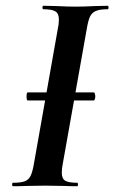

<svg xmlns="http://www.w3.org/2000/svg" viewBox="-20 -645 396 665"><path d="M72 -311Q72 -325 76 -325H305Q307 -325 308.5 -320.5Q310 -316 310 -311Q310 -306 308.5 -301.5Q307 -297 305 -297H76Q72 -297 72 -311ZM25 -12Q52 -12 65.5 -17Q79 -22 86 -36Q93 -50 98 -81L180 -544Q184 -561 184 -577Q184 -598 172 -605.5Q160 -613 130 -613Q127 -613 127 -619Q127 -625 130 -625L176 -624Q216 -622 240 -622Q270 -622 310 -624L353 -625Q356 -625 356 -619Q356 -613 353 -613Q326 -613 312 -607Q298 -601 291.5 -587Q285 -573 280 -542L198 -81Q194 -62 194 -47Q194 -26 206 -19Q218 -12 248 -12Q250 -12 250 -6Q250 0 248 0Q220 0 203 -1L136 -2L71 -1Q54 0 25 0Q22 0 22 -6Q22 -12 25 -12Z"/></svg>

Font: Cormorant Garamond
Style: Bold Italic
Weight: 700
Italic angle: -10°
Designer: Christian Thalmann (Catharsis Fonts)
Foundry: Catharsis Fonts
Version: Version 4.000